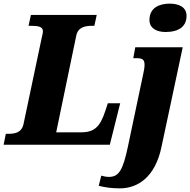

<svg xmlns="http://www.w3.org/2000/svg" viewBox="-44 -796 1047 1056"><path d="M866 -620C942 -620 982 -652 982 -709C982 -758 938 -776 890 -776C833 -776 778 -754 778 -686C778 -641 817 -620 866 -620ZM-24 0H560L617 -228H549L536 -188C506 -97 475 -68 399 -68H265L375 -598C384 -646 422 -654 463 -654H475L488 -714H126L113 -654H126C165 -654 192 -650 192 -624C192 -615 189 -603 185 -586L85 -112C75 -67 39 -60 1 -60H-12ZM620 240C710 238 810 183 845 8L961 -536H700L689 -476H708C743 -476 751 -465 751 -439C751 -422 747 -404 742 -381L660 8C632 141 610 177 554 177C542 177 521 173 513 170L499 226C538 235 566 240 620 240Z"/></svg>

Font: Noto Serif SemiCondensed Black
Style: Italic
Weight: 900
Width: 4
Italic angle: -12°
Designer: Monotype Design Team
Foundry: Monotype Imaging Inc.
Version: Version 2.014